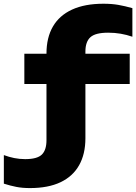

<svg xmlns="http://www.w3.org/2000/svg" viewBox="-74 -806 716 1008"><path d="M53.8 -365V-524H607V-365ZM469.2 -786.4Q512.8 -786.4 547.6 -780.3Q582.4 -774.2 621 -763.2V-613.2Q590.8 -623.6 559.5 -629Q528.2 -634.4 493.8 -634.4Q426.8 -634.4 400.6 -610.6Q374.4 -586.8 374.4 -535.4V-80.4Q374.4 2.8 341.4 61.4Q308.4 120 243.7 150.7Q179 181.4 83.2 181.4Q43.4 181.4 12.2 175.3Q-19 169.2 -53.8 158.2V8.2Q-27 18.2 0.8 23.8Q28.6 29.4 58.2 29.4Q121.2 29.4 145.6 5.6Q170 -18.2 170 -69.6V-524.6Q170 -608.4 203.8 -666.7Q237.6 -725 304.4 -755.7Q371.2 -786.4 469.2 -786.4Z"/></svg>

Font: Unbounded
Style: Regular
Weight: 400
Designer: Luke Prowse, Jean-Baptiste Morizot, Fátima Lázaro, Florian Runge
Foundry: NaN
Version: Version 1.701;gftools[0.9.28.dev5+ged2979d]